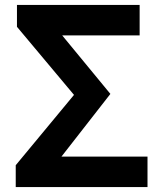

<svg xmlns="http://www.w3.org/2000/svg" viewBox="-20 -761 659 781"><path d="M44 0V-89L281 -375L49 -652V-741H548V-617H233L429 -379L230 -124H580V0Z"/></svg>

Font: Noto Sans KR
Style: Bold
Weight: 700
Designer: Ryoko NISHIZUKA  (kana, bopomofo & ideographs); Paul D. Hunt (Latin, Greek & Cyrillic); Sandoll Communications , Soo-you
Foundry: Adobe
Version: Version 2.004-H2;hotconv 1.0.118;makeotfexe 2.5.65603